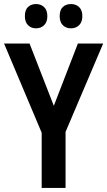

<svg xmlns="http://www.w3.org/2000/svg" viewBox="-20 -929 530 949"><path d="M246 -406 365 -714H490L304 -277V0H186V-273L0 -714H126ZM103 -849Q103 -880 118.5 -894.5Q134 -909 158 -909Q182 -909 198 -894Q214 -879 214 -849Q214 -820 198 -804.5Q182 -789 158 -789Q134 -789 118.5 -804.5Q103 -820 103 -849ZM275 -849Q275 -880 290.5 -894.5Q306 -909 331 -909Q355 -909 371 -894Q387 -879 387 -849Q387 -820 371 -804.5Q355 -789 331 -789Q306 -789 290.5 -804.5Q275 -820 275 -849Z"/></svg>

Font: Noto Sans Kannada Condensed SemiBold
Style: Regular
Weight: 600
Width: 3
Designer: Jelle Bosma - Monotype Design Team
Foundry: Monotype Imaging Inc.
Version: Version 2.005; ttfautohint (v1.8.4.7-5d5b)